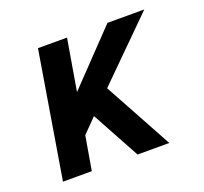

<svg xmlns="http://www.w3.org/2000/svg" viewBox="-96 -633 793 745"><g transform="rotate(-20 300.0 -260.0)"><path d="M44 0 130 -520H250L214 -308L417 -520H569L329 -282L483 0H352L244 -198L187 -140L163 0Z"/></g></svg>

Font: Iosevka SS04 Extended
Style: Bold Italic
Weight: 700
Width: 7
Italic angle: -9°
Monospace: yes
Designer: Belleve Invis
Foundry: Belleve Invis
Version: Version 19.0.0; ttfautohint (v1.8.4)